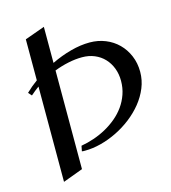

<svg xmlns="http://www.w3.org/2000/svg" viewBox="-112 -810 833 936"><g transform="rotate(-15 304.5 -342.5)"><path d="M195.8 -2 95.2 35.2V-445.8Q84 -437.5 73.5 -429.2Q63 -420.9 53.2 -412.1L38.1 -429.2Q64.5 -455.1 95.2 -477.1V-684.1L195.8 -720.2V-538.1Q245.1 -562 295.2 -575.4Q345.2 -588.9 391.1 -588.9Q433.6 -588.9 470.5 -574Q507.3 -559.1 534.4 -532.2Q561.5 -505.4 577.1 -468.3Q592.8 -431.2 592.8 -387.2Q592.8 -345.2 576.9 -306.4Q561 -267.6 533.9 -234.1Q506.8 -200.7 471.2 -173.1Q435.5 -145.5 395.5 -126Q355.5 -106.4 314 -95.7Q272.5 -85 233.9 -85Q230 -85 225.8 -85Q221.7 -85 217.8 -85.9L223.1 -112.8Q254.9 -118.2 287.4 -129.2Q319.8 -140.1 349.6 -156.5Q379.4 -172.9 405.3 -194.6Q431.2 -216.3 450.2 -242.9Q469.2 -269.5 480.2 -301.3Q491.2 -333 491.2 -369.1Q491.2 -403.3 480 -432.6Q468.8 -461.9 448.5 -483.4Q428.2 -504.9 399.9 -516.8Q371.6 -528.8 336.9 -528.8Q303.2 -528.8 267.3 -521.2Q231.4 -513.7 195.8 -500Z"/></g></svg>

Font: Redressed
Style: Regular
Weight: 400
Designer: Astigmatic (AOETI)
Foundry: Astigmatic (AOETI)
Version: Version 1.000